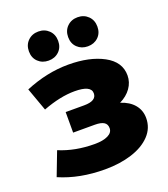

<svg xmlns="http://www.w3.org/2000/svg" viewBox="-141 -863 854 975"><g transform="rotate(-20 286.5 -376.0)"><path d="M544 -163Q544 -109 506.5 -69.5Q469 -30 404.5 -9.5Q340 11 260 11Q122 11 14 -36L63 -164Q149 -128 254 -128Q299 -128 325.5 -141Q352 -154 352 -178Q352 -200 336 -210Q320 -220 287 -220H170V-331H270Q337 -331 337 -372Q337 -415 248 -415Q171 -415 76 -379L31 -504Q149 -553 264 -553Q379 -553 454 -512.5Q529 -472 529 -399Q529 -362 507 -331Q485 -300 446 -281Q493 -266 518.5 -235.5Q544 -205 544 -163ZM100 -684Q100 -719 122.5 -741Q145 -763 179 -763Q213 -763 235.5 -741Q258 -719 258 -684Q258 -649 235.5 -627.5Q213 -606 179 -606Q145 -606 122.5 -627.5Q100 -649 100 -684ZM312 -684Q312 -719 334.5 -741Q357 -763 391 -763Q425 -763 447.5 -741Q470 -719 470 -684Q470 -649 447.5 -627.5Q425 -606 391 -606Q357 -606 334.5 -627.5Q312 -649 312 -684Z"/></g></svg>

Font: CMG Sans ExtraBold
Style: Regular
Weight: 800
Designer: Julieta Ulanovsky
Foundry: Julieta Ulanovsky
Version: Version 7.200